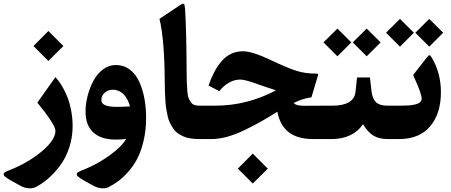

<svg xmlns="http://www.w3.org/2000/svg" viewBox="-45 -751 2436 1037"><path d="M216.3 -583.5 297.4 -502.4 216.3 -421.9 135.7 -502.4ZM254.4 -334.5Q264.2 -323.2 274.2 -310.1Q284.2 -296.9 298.1 -271.5Q312 -246.1 322.3 -218.5Q332.5 -190.9 339.8 -151.4Q347.2 -111.8 347.2 -69.8Q347.2 -8.3 328.4 47.6Q309.6 103.5 278.8 144.3Q248 185.1 214.6 213.9Q181.2 242.7 146 260.3Q129.4 268.1 107.4 265.6Q85.4 263.2 67.4 253.4L14.2 224.1Q1.5 216.8 -7.1 210.9Q-15.6 205.1 -20.3 200.7Q-24.9 196.3 -24.9 191.9Q-24.9 187.5 -24.4 185.1Q-23.9 182.6 -18.1 179.2Q-12.2 175.8 -9.3 174.3Q-6.3 172.9 2.9 169.2Q12.2 165.5 15.1 164.6Q114.3 123.5 184.3 63.5Q254.4 3.4 254.4 -44.4Q254.4 -77.1 156.7 -196.8Z M636.2 -0.5Q611.3 2.9 576.7 2.9Q499 2 458 -36.6Q417 -75.2 417 -148.4Q417 -189 428 -232.2Q439 -275.4 458.7 -313.2Q478.5 -351.1 510.5 -375.5Q542.5 -399.9 580.1 -399.9Q623.5 -399.9 656.5 -374.8Q689.5 -349.6 708 -307.4Q726.6 -265.1 735.4 -216.6Q744.1 -168 744.1 -113.8Q744.1 -48.8 731 7.6Q717.8 64 697.8 103.3Q677.7 142.6 649.4 174.8Q621.1 207 595.2 226.3Q569.3 245.6 540.5 260.3Q523.9 268.1 502 265.6Q480 263.2 461.9 253.4L408.7 224.1Q396 216.8 387.5 210.9Q378.9 205.1 374.3 200.7Q369.6 196.3 369.6 191.9Q369.6 187.5 370.1 185.1Q370.6 182.6 376.7 179.2Q382.8 175.8 385.5 174.3Q388.2 172.9 397.5 169.2Q406.7 165.5 409.7 164.6Q486.3 132.8 549.8 86.2Q613.3 39.6 636.2 -0.5ZM502.4 -209.5Q502.4 -173.8 585.9 -173.8Q618.2 -173.8 657.2 -176.3Q645.5 -219.2 621.6 -242.7Q597.7 -266.1 564 -266.6Q539.1 -266.1 520.8 -250.5Q502.4 -234.9 502.4 -209.5Z M962.9 -374Q963.4 -329.6 963.9 -309.1Q964.4 -288.6 966.6 -261Q968.8 -233.4 973.1 -222.4Q977.5 -211.4 985.6 -199.5Q993.7 -187.5 1005.9 -183.8Q1018.1 -180.2 1036.1 -180.2H1045.9Q1058.1 -180.2 1058.1 -115.7V-69.3Q1058.1 0 1045.9 0H1029.3Q1003.4 0 981.9 -3.7Q960.4 -7.3 943.6 -15.1Q926.8 -22.9 913.3 -32.7Q899.9 -42.5 889.9 -57.9Q879.9 -73.2 872.6 -87.9Q865.2 -102.5 860.4 -124.3Q855.5 -146 852.5 -165Q849.6 -184.1 847.9 -211.4Q846.2 -238.8 845.7 -261Q845.2 -283.2 844.7 -315.4Q843.3 -537.6 816.4 -649.4L927.2 -723.1Q942.9 -733.9 948 -730Q953.1 -726.1 954.6 -702.1Q961.9 -584.5 962.9 -374Z M1320.3 78.6 1401.4 159.7 1320.3 240.2 1239.7 159.7ZM1139.2 -258.8 1081.1 -289.1Q1096.2 -331.1 1112.5 -362.3Q1128.9 -393.6 1151.4 -419.9Q1173.8 -446.3 1202.9 -460.2Q1231.9 -474.1 1267.1 -474.1Q1317.9 -474.1 1416 -427.2Q1507.8 -383.8 1555.4 -368.7Q1603 -353.5 1658.7 -353.5Q1668.9 -353.5 1671.6 -351.8Q1674.3 -350.1 1672.4 -343.8L1637.2 -225.6Q1586.9 -218.3 1541.5 -194.8Q1552.7 -179.7 1599.1 -179.7L1703.1 -180.2Q1715.3 -180.2 1715.3 -115.7V-69.3Q1715.3 0 1703.1 0H1644.5Q1480.5 0 1453.1 -147.5Q1403.8 -116.7 1366 -95.2Q1328.1 -73.7 1278.6 -49.6Q1229 -25.4 1183.3 -12.7Q1137.7 0 1099.1 0H1041Q1014.2 0 1014.2 -75.2V-109.4Q1014.2 -180.2 1041 -180.2H1116.2Q1289.6 -180.2 1445.8 -263.2Q1378.9 -284.7 1345.2 -296.9Q1278.3 -321.3 1253.9 -321.3Q1190.4 -321.3 1139.2 -258.8Z M1935.5 -596.7 2010.7 -522 1935.5 -446.8 1860.4 -522ZM1777.3 -596.7 1852.5 -522 1777.3 -446.8 1702.1 -522ZM1698.2 -180.2H1751Q1807.1 -180.2 1839.1 -198.7Q1871.1 -217.3 1875 -254.4L1883.3 -332.5H1953.1L1961.9 -255.9Q1966.8 -216.3 1986.6 -198.2Q2006.3 -180.2 2049.3 -180.2H2058.6Q2070.8 -180.2 2070.8 -115.7V-69.3Q2070.8 0 2058.6 0H2048.3Q2001.5 0 1971.2 -19Q1940.9 -38.1 1915.5 -80.1Q1889.2 -40.5 1845.7 -20.3Q1802.2 0 1748.5 0H1698.2Q1671.4 0 1671.4 -75.2V-109.4Q1671.4 -180.2 1698.2 -180.2Z M2336.4 -252.4Q2336.4 -137.2 2278.1 -68.6Q2219.7 0 2111.3 0H2053.7Q2026.9 0 2026.9 -75.2V-109.4Q2026.9 -180.2 2053.7 -180.2H2118.2Q2144 -180.2 2162.6 -181.6Q2181.2 -183.1 2198 -187Q2214.8 -190.9 2223.6 -198.7Q2232.4 -206.5 2232.4 -218.8Q2232.4 -244.1 2190.4 -336.9Q2189.9 -338.9 2189.5 -340.1Q2189 -341.3 2188 -343Q2187 -344.7 2186.5 -346.2L2260.7 -440.9Q2270 -453.1 2274.4 -453.1Q2278.8 -453.1 2286.6 -440.4Q2336.4 -357.9 2336.4 -252.4ZM2273.4 -648.9 2348.6 -574.2 2273.4 -499 2198.2 -574.2ZM2115.2 -648.9 2190.4 -574.2 2115.2 -499 2040 -574.2Z"/></svg>

Font: Sahel FD
Style: Bold-FD
Weight: 700
Foundry: Saber Rastikerdar (saber.rastikerdar@gmail.com)
Version: Version 3.3.0